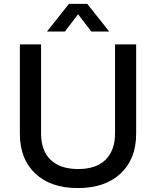

<svg xmlns="http://www.w3.org/2000/svg" viewBox="-20 -957 802 986"><path d="M82 -270V-729H190.9V-272Q190.9 -182.1 240.7 -135.5Q290.5 -88.9 380.9 -88.9Q474.6 -88.9 522.7 -137.2Q570.8 -185.5 570.8 -272V-729H679.2V-270Q679.2 -140.6 599.4 -65.9Q519.5 8.8 379.9 8.8Q240.2 8.8 161.1 -65.9Q82 -140.6 82 -270ZM221.2 -794.9 334 -937H428.2L541 -794.9H449.2L380.9 -883.8L313 -794.9Z"/></svg>

Font: Lumene Sans Medium
Style: Regular
Weight: 500
Designer: Deni Anggara
Version: Version 1.003;Glyphs 3.1.2 (3151)